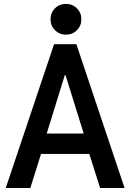

<svg xmlns="http://www.w3.org/2000/svg" viewBox="-20 -941 653 961"><path d="M8.8 0 250.5 -719.7H362.3L603.5 0H481L417 -202.1L407.2 -246.1L308.1 -564.5H304.2L205.6 -246.1L195.3 -202.1L131.8 0ZM141.1 -170.4V-272.5H471.2V-170.4ZM310.1 -767.6Q277.3 -767.6 255.1 -789.8Q232.9 -812 232.9 -844.7Q232.9 -877 255.1 -899.2Q277.3 -921.4 310.1 -921.4Q342.8 -921.4 365 -899.2Q387.2 -877 387.2 -844.7Q387.2 -812 365 -789.8Q342.8 -767.6 310.1 -767.6Z"/></svg>

Font: Reddit Sans Condensed SemiBold
Style: Regular
Weight: 600
Designer: Stephen Hutchings
Foundry: Reddit
Version: Version 1.014